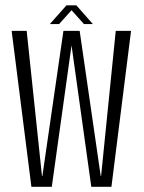

<svg xmlns="http://www.w3.org/2000/svg" viewBox="-20 -714 550 734"><path d="M100 0H178L253.5 -540.5L329 0H406L481 -596H422.5L366.5 -41.5H365L284.5 -596H222.5L142 -41H140.5L82 -596H24.5ZM170.5 -622H206L253.5 -675L301 -622H335L272 -693.5H234Z"/></svg>

Font: Anybody Condensed Light
Style: Regular
Weight: 300
Width: 3
Designer: Tyler Finck
Foundry: Etcetera Type Company
Version: Version 1.113;gftools[0.9.25]